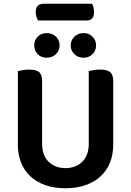

<svg xmlns="http://www.w3.org/2000/svg" viewBox="-20 -985 697 1021"><path d="M182 -876Q178 -884 174 -895Q170 -906 170 -919Q170 -944 181 -954.5Q192 -965 210 -965H469Q474 -957 477 -945.5Q480 -934 480 -921Q480 -896 469.5 -886Q459 -876 440 -876ZM328 16Q268 16 221 -0.5Q174 -17 141.5 -47.5Q109 -78 92 -120.5Q75 -163 75 -216V-607Q83 -609 100.5 -612Q118 -615 135 -615Q171 -615 187.5 -602Q204 -589 204 -554V-221Q204 -158 239 -124.5Q274 -91 328 -91Q382 -91 417 -124.5Q452 -158 452 -221V-607Q461 -609 478 -612Q495 -615 512 -615Q548 -615 565 -602Q582 -589 582 -554V-216Q582 -163 565 -120.5Q548 -78 515 -47.5Q482 -17 435 -0.5Q388 16 328 16ZM297 -743Q297 -716 277.5 -697Q258 -678 229 -678Q199 -678 180.5 -697Q162 -716 162 -743Q162 -771 180.5 -790Q199 -809 229 -809Q258 -809 277.5 -790Q297 -771 297 -743ZM491 -743Q491 -716 472 -697Q453 -678 424 -678Q395 -678 375.5 -697Q356 -716 356 -743Q356 -771 375.5 -790Q395 -809 424 -809Q453 -809 472 -790Q491 -771 491 -743Z"/></svg>

Font: Baloo Tammudu 2 SemiBold
Style: Regular
Weight: 600
Designer: Maithili Shingre, Omkar Shende and Ek Type
Foundry: Ek Type
Version: Version 1.640;hotconv 1.0.111;makeotfexe 2.5.65597; ttfautoh